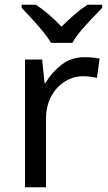

<svg xmlns="http://www.w3.org/2000/svg" viewBox="-20 -786 453 806"><path d="M335 -546Q350 -546 367.5 -544.5Q385 -543 398 -540L387 -459Q374 -462 358.5 -464Q343 -466 329 -466Q288 -466 252 -443.5Q216 -421 194.5 -380.5Q173 -340 173 -286V0H85V-536H157L167 -438H171Q197 -482 238 -514Q279 -546 335 -546ZM194 -606Q181 -629 159 -655.5Q137 -682 113 -708Q89 -734 71 -753V-766H131Q157 -749 185 -725Q213 -701 238 -674Q265 -701 293 -725Q321 -749 347 -766H409V-753Q390 -734 365.5 -708Q341 -682 318.5 -655.5Q296 -629 284 -606Z"/></svg>

Font: Noto Sans Coptic
Style: Regular
Weight: 400
Designer: Monotype Design Team, Denis Moyogo Jacquerye
Foundry: Monotype Imaging Inc.
Version: Version 2.002; ttfautohint (v1.8.4.7-5d5b)